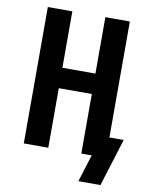

<svg xmlns="http://www.w3.org/2000/svg" viewBox="-95 -804 790 1019"><g transform="rotate(10 300.0 -294.0)"><path d="M518 147H399L445 0H389V-321H211V0H79V-735H211V-431H389V-735H521V-110H598Z"/></g></svg>

Font: Iosevka Extrabold Extended
Style: Regular
Weight: 800
Width: 7
Monospace: yes
Designer: Belleve Invis
Foundry: Belleve Invis
Version: Version 32.5.0; ttfautohint (v1.8.4)